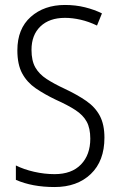

<svg xmlns="http://www.w3.org/2000/svg" viewBox="-20 -744 485 774"><path d="M401 -189Q401 -95 346 -42.5Q291 10 200 10Q110 10 44 -19V-77Q76 -61 117.5 -51.5Q159 -42 200 -42Q269 -42 306.5 -81Q344 -120 344 -185Q344 -227 329.5 -253.5Q315 -280 284.5 -300Q254 -320 205 -342Q159 -364 124 -388Q89 -412 69.5 -448Q50 -484 50 -541Q50 -628 104 -676Q158 -724 242 -724Q285 -724 323 -714.5Q361 -705 391 -690L371 -641Q338 -657 305 -664.5Q272 -672 242 -672Q179 -672 143 -637.5Q107 -603 107 -543Q107 -499 122.5 -472Q138 -445 168 -425.5Q198 -406 241 -386Q292 -362 328 -337Q364 -312 382.5 -277Q401 -242 401 -189Z"/></svg>

Font: Noto Sans Myanmar UI Condensed Light
Style: Regular
Weight: 300
Width: 3
Designer: Monotype Design Team
Foundry: Monotype Imaging Inc.
Version: Version 2.103; ttfautohint (v1.8.4.7-5d5b)